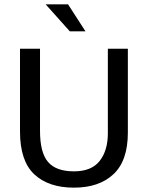

<svg xmlns="http://www.w3.org/2000/svg" viewBox="-20 -854 680 883"><path d="M72 -630H164V-253Q164 -152 201 -109Q238 -66 320 -66Q401 -66 438.5 -114Q476 -162 476 -241V-630H568V-244Q568 -115 502 -53Q436 9 320 9Q203 9 137.5 -52.5Q72 -114 72 -249ZM190 -834H293L373 -710H301Z"/></svg>

Font: Mukta Vaani
Style: Regular
Weight: 400
Designer: Noopur Datye, Girish Dalvi, Yashodeep Gholap, Pallavi Karambelkar
Foundry: Ek Type
Version: Version 2.538;PS 1.000;hotconv 16.6.51;makeotf.lib2.5.65220;